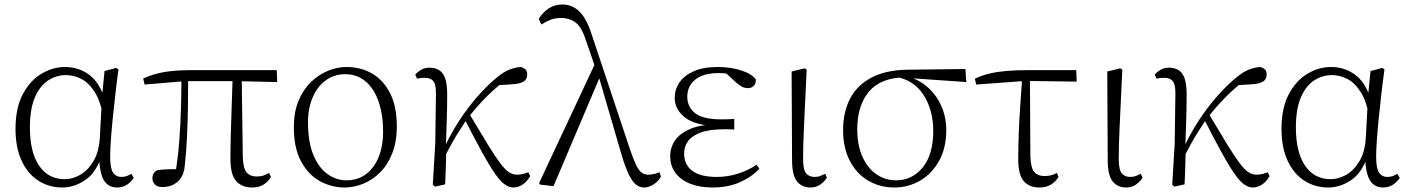

<svg xmlns="http://www.w3.org/2000/svg" viewBox="-20 -820 6270 854"><path d="M257 14Q198 14 150.5 -16.5Q103 -47 76 -105.5Q49 -164 49 -247Q49 -340 81.5 -401Q114 -462 164.5 -492Q215 -522 269 -522Q335 -522 383.5 -482Q432 -442 454 -349H462L440 -296Q428 -368 402 -409.5Q376 -451 342.5 -468.5Q309 -486 273 -486Q231 -486 194.5 -462.5Q158 -439 135.5 -387.5Q113 -336 113 -253Q113 -143 154 -83Q195 -23 268 -23Q302 -23 336 -42Q370 -61 395 -102Q420 -143 424 -207L434 -393L445 -504L497 -518L507 -511Q500 -461 493.5 -404.5Q487 -348 481.5 -293.5Q476 -239 473 -194.5Q470 -150 470 -123Q470 -71 483 -52Q496 -33 520 -33Q534 -33 544 -37Q554 -41 564 -47L575 -29Q563 -10 544 2Q525 14 501 14Q462 14 442.5 -17.5Q423 -49 420 -128H432Q408 -52 359 -19Q310 14 257 14Z M702 12Q680 12 669 0.5Q658 -11 658 -27Q658 -41 663.5 -49Q669 -57 679 -63Q700 -66 725.5 -67Q751 -68 782 -67L759 -41Q772 -120 777.5 -194.5Q783 -269 785 -340.5Q787 -412 787 -482H817Q817 -415 816 -348Q815 -281 812 -215Q809 -149 802 -85Q798 -36 770.5 -12Q743 12 702 12ZM623 -444 617 -471Q661 -491 710.5 -499.5Q760 -508 828 -508H1211L1213 -455L1032 -459H803ZM1102 14Q1056 14 1030.5 -14.5Q1005 -43 1005 -112Q1005 -161 1006.5 -220.5Q1008 -280 1010.5 -346.5Q1013 -413 1015 -482H1055L1060 -120Q1062 -70 1077.5 -52.5Q1093 -35 1121 -35Q1140 -35 1152.5 -39.5Q1165 -44 1177 -51L1185 -33Q1172 -11 1151.5 1.5Q1131 14 1102 14Z M1513 14Q1455 14 1403.5 -14Q1352 -42 1319.5 -101.5Q1287 -161 1287 -254Q1287 -321 1307.5 -371Q1328 -421 1362.5 -454.5Q1397 -488 1438.5 -505Q1480 -522 1521 -522Q1586 -522 1636.5 -492Q1687 -462 1716 -403.5Q1745 -345 1745 -259Q1745 -189 1724.5 -137.5Q1704 -86 1670 -52.5Q1636 -19 1595 -2.5Q1554 14 1513 14ZM1520 -18Q1573 -18 1609.5 -46.5Q1646 -75 1665 -123.5Q1684 -172 1684 -232Q1684 -310 1664 -368Q1644 -426 1606 -458Q1568 -490 1515 -490Q1467 -490 1429.5 -463Q1392 -436 1371 -387.5Q1350 -339 1350 -276Q1350 -188 1374 -130.5Q1398 -73 1437 -45.5Q1476 -18 1520 -18Z M1915 10 1905 2 1916 -183 1919 -402Q1920 -442 1908 -458Q1896 -474 1868 -474Q1859 -474 1851 -473Q1843 -472 1835 -470L1827 -488Q1837 -500 1853 -509.5Q1869 -519 1890 -519Q1931 -519 1950.5 -491Q1970 -463 1969 -393Q1969 -339 1967 -279.5Q1965 -220 1963 -161L1965 -158Q1964 -118 1963 -78.5Q1962 -39 1960 0ZM1954 -116 1940 -145H1948L1954 -158Q1983 -222 2020.5 -280Q2058 -338 2100.5 -387Q2143 -436 2186 -472Q2220 -501 2247.5 -511Q2275 -521 2297 -522Q2308 -519 2316.5 -512Q2325 -505 2325 -488Q2325 -467 2308.5 -457Q2292 -447 2258 -445L2177 -440L2244 -476Q2197 -441 2152.5 -398Q2108 -355 2062 -296L2056 -289Q2037 -260 2022 -236.5Q2007 -213 1991.5 -185.5Q1976 -158 1954 -116ZM2264 14Q2245 14 2226 1Q2207 -12 2183.5 -45Q2160 -78 2127 -137.5Q2094 -197 2046 -291L2068 -313Q2118 -229 2150.5 -176Q2183 -123 2205 -94Q2227 -65 2244 -54Q2261 -43 2280 -43Q2294 -43 2307.5 -46.5Q2321 -50 2330 -54L2338 -37Q2325 -13 2305 0.5Q2285 14 2264 14Z M2382 1 2378 -6 2630 -544 2653 -489 2442 8ZM2845 14Q2828 14 2811.5 3Q2795 -8 2778.5 -40.5Q2762 -73 2743 -137L2641 -487L2638 -490L2588 -635Q2569 -697 2542 -718.5Q2515 -740 2474 -740Q2449 -740 2428.5 -732Q2408 -724 2388 -711L2376 -736Q2396 -767 2422 -783.5Q2448 -800 2481 -800Q2526 -800 2558 -768Q2590 -736 2613 -663L2781 -159Q2797 -112 2809 -87Q2821 -62 2834 -52.5Q2847 -43 2863 -43Q2872 -43 2886 -45.5Q2900 -48 2913 -54L2920 -35Q2910 -15 2888 -0.5Q2866 14 2845 14Z M3149 14Q3092 14 3049.5 -3Q3007 -20 2984 -51.5Q2961 -83 2961 -125Q2961 -164 2982.5 -195.5Q3004 -227 3050 -246.5Q3096 -266 3169 -267V-259Q3071 -262 3026 -298Q2981 -334 2981 -385Q2981 -422 3002 -453Q3023 -484 3065.5 -503Q3108 -522 3172 -522Q3205 -522 3237 -516.5Q3269 -511 3296.5 -499.5Q3324 -488 3341 -469Q3344 -450 3333.5 -439Q3323 -428 3308 -428Q3293 -428 3282 -433.5Q3271 -439 3254 -453L3199 -504L3253 -502L3257 -485Q3232 -490 3215 -492.5Q3198 -495 3178 -495Q3108 -495 3072.5 -466Q3037 -437 3037 -390Q3037 -344 3072 -316.5Q3107 -289 3192 -289Q3203 -289 3215.5 -289.5Q3228 -290 3246 -291V-244Q3228 -245 3219.5 -245Q3211 -245 3203 -245Q3134 -245 3095 -230Q3056 -215 3039.5 -191Q3023 -167 3023 -138Q3023 -87 3059.5 -60Q3096 -33 3168 -33Q3215 -33 3260.5 -47Q3306 -61 3345 -87L3358 -70Q3324 -33 3271 -9.5Q3218 14 3149 14Z M3585 14Q3547 14 3525 -13Q3503 -40 3503 -109L3501 -502L3559 -516L3568 -510Q3564 -424 3561 -362.5Q3558 -301 3556 -256.5Q3554 -212 3553 -178Q3552 -144 3552 -114Q3552 -65 3565.5 -49Q3579 -33 3603 -33Q3618 -33 3629 -37.5Q3640 -42 3650 -47L3658 -30Q3649 -14 3630 0Q3611 14 3585 14Z M3958 14Q3893 14 3841 -17Q3789 -48 3759.5 -105.5Q3730 -163 3730 -241Q3730 -322 3761.5 -382Q3793 -442 3857.5 -475.5Q3922 -509 4019 -510L4274 -513L4278 -455L4020 -473L4007 -476Q3898 -475 3845.5 -413Q3793 -351 3793 -245Q3793 -174 3816 -123Q3839 -72 3878 -45Q3917 -18 3966 -18Q4037 -18 4084 -75Q4131 -132 4131 -239Q4131 -284 4120 -324.5Q4109 -365 4088 -397.5Q4067 -430 4035.5 -451Q4004 -472 3962 -478L3972 -487Q4021 -484 4061 -463Q4101 -442 4129.5 -408.5Q4158 -375 4173.5 -332.5Q4189 -290 4189 -243Q4189 -161 4156.5 -103.5Q4124 -46 4071.5 -16Q4019 14 3958 14Z M4322 -444 4316 -470Q4348 -485 4382 -493Q4416 -501 4457 -504.5Q4498 -508 4551 -508H4767L4769 -457L4541 -460ZM4604 14Q4558 14 4533.5 -14.5Q4509 -43 4509 -111Q4509 -170 4511.5 -232.5Q4514 -295 4518.5 -358Q4523 -421 4527 -481H4561L4563 -125Q4565 -71 4581 -54Q4597 -37 4625 -37Q4642 -37 4655.5 -40.5Q4669 -44 4681 -51L4688 -33Q4675 -11 4654 1.5Q4633 14 4604 14Z M4989 14Q4951 14 4929 -13Q4907 -40 4907 -109L4905 -502L4963 -516L4972 -510Q4968 -424 4965 -362.5Q4962 -301 4960 -256.5Q4958 -212 4957 -178Q4956 -144 4956 -114Q4956 -65 4969.5 -49Q4983 -33 5007 -33Q5022 -33 5033 -37.5Q5044 -42 5054 -47L5062 -30Q5053 -14 5034 0Q5015 14 4989 14Z M5204 10 5194 2 5205 -183 5208 -402Q5209 -442 5197 -458Q5185 -474 5157 -474Q5148 -474 5140 -473Q5132 -472 5124 -470L5116 -488Q5126 -500 5142 -509.5Q5158 -519 5179 -519Q5220 -519 5239.5 -491Q5259 -463 5258 -393Q5258 -339 5256 -279.5Q5254 -220 5252 -161L5254 -158Q5253 -118 5252 -78.5Q5251 -39 5249 0ZM5243 -116 5229 -145H5237L5243 -158Q5272 -222 5309.5 -280Q5347 -338 5389.5 -387Q5432 -436 5475 -472Q5509 -501 5536.5 -511Q5564 -521 5586 -522Q5597 -519 5605.5 -512Q5614 -505 5614 -488Q5614 -467 5597.5 -457Q5581 -447 5547 -445L5466 -440L5533 -476Q5486 -441 5441.5 -398Q5397 -355 5351 -296L5345 -289Q5326 -260 5311 -236.5Q5296 -213 5280.5 -185.5Q5265 -158 5243 -116ZM5553 14Q5534 14 5515 1Q5496 -12 5472.5 -45Q5449 -78 5416 -137.5Q5383 -197 5335 -291L5357 -313Q5407 -229 5439.5 -176Q5472 -123 5494 -94Q5516 -65 5533 -54Q5550 -43 5569 -43Q5583 -43 5596.5 -46.5Q5610 -50 5619 -54L5627 -37Q5614 -13 5594 0.5Q5574 14 5553 14Z M5888 14Q5829 14 5781.5 -16.5Q5734 -47 5707 -105.5Q5680 -164 5680 -247Q5680 -340 5712.5 -401Q5745 -462 5795.5 -492Q5846 -522 5900 -522Q5966 -522 6014.5 -482Q6063 -442 6085 -349H6093L6071 -296Q6059 -368 6033 -409.5Q6007 -451 5973.5 -468.5Q5940 -486 5904 -486Q5862 -486 5825.5 -462.5Q5789 -439 5766.5 -387.5Q5744 -336 5744 -253Q5744 -143 5785 -83Q5826 -23 5899 -23Q5933 -23 5967 -42Q6001 -61 6026 -102Q6051 -143 6055 -207L6065 -393L6076 -504L6128 -518L6138 -511Q6131 -461 6124.5 -404.5Q6118 -348 6112.5 -293.5Q6107 -239 6104 -194.5Q6101 -150 6101 -123Q6101 -71 6114 -52Q6127 -33 6151 -33Q6165 -33 6175 -37Q6185 -41 6195 -47L6206 -29Q6194 -10 6175 2Q6156 14 6132 14Q6093 14 6073.5 -17.5Q6054 -49 6051 -128H6063Q6039 -52 5990 -19Q5941 14 5888 14Z"/></svg>

Font: Noto Serif JP ExtraLight
Style: Regular
Weight: 200
Designer: Ryoko NISHIZUKA  (kana & ideographs); Frank Grießhammer (Latin, Greek & Cyrillic); Wenlong ZHANG  (bopomofo); Sandoll Co
Foundry: Adobe
Version: Version 2.002-H1;hotconv 1.1.0;makeotfexe 2.6.0